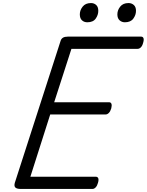

<svg xmlns="http://www.w3.org/2000/svg" viewBox="-20 -1238 962 1258"><path d="M116 0Q91 0 81 -9Q71 -18 77 -40L377 -970Q381 -984 392.5 -991Q404 -998 424 -998H905Q916 -998 920 -988Q924 -978 918 -958Q913 -938 903 -928Q893 -918 882 -918H448L335 -568H695Q706 -568 710 -558Q714 -548 709 -528Q703 -508 693 -498Q683 -488 672 -488H309L179 -80H608Q619 -80 623.5 -70.5Q628 -61 622 -40Q617 -21 607 -10.5Q597 0 586 0ZM552 -1092Q531 -1092 517 -1105Q503 -1118 503 -1144Q503 -1171 521.5 -1194.5Q540 -1218 576 -1218Q596 -1218 610 -1205.5Q624 -1193 624 -1167Q624 -1140 607 -1116Q590 -1092 552 -1092ZM798 -1092Q778 -1092 763.5 -1105Q749 -1118 749 -1144Q749 -1171 767.5 -1194.5Q786 -1218 822 -1218Q842 -1218 856.5 -1205.5Q871 -1193 871 -1167Q871 -1140 853.5 -1116Q836 -1092 798 -1092Z"/></svg>

Font: Playwrite US Trad
Style: Regular
Weight: 400
Designer: Veronika Burian, José Scaglione
Foundry: TypeTogether
Version: Version 1.002